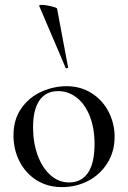

<svg xmlns="http://www.w3.org/2000/svg" viewBox="-20 -751 522 784"><path d="M35 -198Q35 -263 67 -308.5Q99 -354 149 -376.5Q199 -399 251 -399Q310 -399 355 -370Q400 -341 424 -293.5Q448 -246 448 -193Q448 -132 418.5 -85Q389 -38 340 -12.5Q291 13 233 13Q174 13 129 -15.5Q84 -44 59.5 -92.5Q35 -141 35 -198ZM366 -163Q366 -228 346.5 -277Q327 -326 293 -352.5Q259 -379 217 -379Q168 -379 141.5 -341.5Q115 -304 115 -231Q115 -168 134 -116.5Q153 -65 186.5 -35.5Q220 -6 262 -6Q312 -6 339 -45Q366 -84 366 -163ZM150 -731Q166 -731 189 -725.5Q212 -720 213 -716L258 -476Q259 -474 254 -472.5Q249 -471 248 -474L140 -727Q139 -731 150 -731Z"/></svg>

Font: Cormorant Garamond Medium
Style: Regular
Weight: 500
Designer: Christian Thalmann (Catharsis Fonts)
Foundry: Catharsis Fonts
Version: Version 4.000